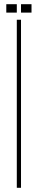

<svg xmlns="http://www.w3.org/2000/svg" viewBox="-20 -894 180 914"><path d="M60 0V-800H80V0ZM80 -834V-874H130V-834ZM10 -834V-874H60V-834Z"/></svg>

Font: Big Shoulders Display Thin
Style: Regular
Weight: 100
Designer: Patric King
Foundry: XO Type Co
Version: Version 1.000; ttfautohint (v1.8.2)